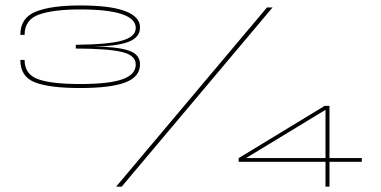

<svg xmlns="http://www.w3.org/2000/svg" viewBox="-20 -702 1431 722"><path d="M281.5 -371Q165.5 -371 111 -392.5Q56.5 -414 56.5 -476.5H72.5Q72.5 -422.5 123.2 -404.2Q174 -386 281.5 -386Q389.5 -386 440 -403.8Q490.5 -421.5 490.5 -459.5Q490.5 -493.5 439.8 -506.2Q389 -519 265 -519.5V-533.5Q390.5 -535 440.5 -549.8Q490.5 -564.5 490.5 -597Q490.5 -631 438.5 -648.8Q386.5 -666.5 281.5 -666.5Q180.5 -666.5 126.5 -647.2Q72.5 -628 72.5 -571H56.5Q56.5 -635 114.5 -658.2Q172.5 -681.5 281.5 -681.5Q395 -681.5 450.8 -660.2Q506.5 -639 506.5 -599Q506.5 -561 462.8 -544.5Q419 -528 333 -527Q419.5 -526.5 463 -512.2Q506.5 -498 506.5 -460Q506.5 -413.5 451.8 -392.2Q397 -371 281.5 -371ZM416.5 0 984 -674H1005L437.5 0ZM1204 0V-93.5H877.5V-107.5L1201 -304H1219V-107.5H1340.5V-93.5H1219V0ZM905 -107.5H1204V-289Z"/></svg>

Font: Anybody UltraExpanded Thin
Style: Regular
Weight: 100
Width: 9
Designer: Tyler Finck
Foundry: Etcetera Type Company
Version: Version 1.010; ttfautohint (v1.8.3) -l 8 -r 50 -G 200 -x 14 